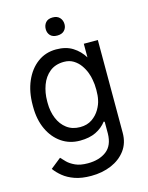

<svg xmlns="http://www.w3.org/2000/svg" viewBox="-136 -820 853 1107"><g transform="rotate(-15 290.0 -266.0)"><path d="M46.9 -267V-277Q46.9 -357.2 73.9 -419.4Q100.9 -481.5 148.8 -517Q196.7 -552.6 259.9 -552.6Q318.5 -552.6 358.3 -527.5Q398.1 -502.5 423.3 -461.3V-542.6H507.1V11.4Q507.1 72.4 475 115.6Q442.8 158.7 388.7 181.6Q334.5 204.5 268.5 204.5Q211.6 204.5 171 190.2Q130.3 175.8 102.8 153.2Q75.3 130.7 58.2 106.5L120.7 56.8Q130.7 68.2 147.9 85.4Q165.1 102.6 194.1 115.9Q223 129.3 268.5 129.3Q336.6 129.3 379.4 96.8Q422.2 64.3 423.3 -7.1V-76.7L418 -79.5Q392.8 -46.5 353.9 -27.5Q315 -8.5 258.5 -8.5Q196.7 -8.5 149 -41.2Q101.2 -73.9 74 -132.1Q46.9 -190.3 46.9 -267ZM133.5 -277V-267Q133.5 -215.9 150.6 -174.4Q167.6 -132.8 200.3 -108.3Q233 -83.8 279.8 -83.8Q321.7 -83.8 351 -104Q380.3 -124.3 397.2 -153.4Q414.1 -182.5 419 -208.8Q424.4 -232.2 424.4 -267.4Q424.4 -302.6 419 -328.1Q416.2 -348 407 -372.5Q397.7 -397 381.6 -419.6Q365.4 -442.1 341.4 -456.9Q317.5 -471.6 285.5 -471.6Q233.7 -471.6 199.9 -444.2Q166.2 -416.9 149.9 -372.5Q133.5 -328.1 133.5 -277ZM233 -680.4Q233 -703.8 246.8 -719.8Q260.7 -735.8 288.4 -735.8Q316.1 -735.8 330.6 -719.8Q345.2 -703.8 345.2 -680.4Q345.2 -658 330.6 -642.9Q316.1 -627.8 288.4 -627.8Q260.7 -627.8 246.8 -642.9Q233 -658 233 -680.4Z"/></g></svg>

Font: Interface
Style: Regular
Weight: 400
Designer: Rasmus Andersson
Foundry: rsms
Version: Version 1.8